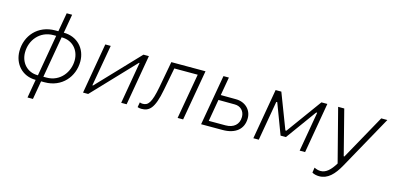

<svg xmlns="http://www.w3.org/2000/svg" viewBox="-79 -1217 3930 1910"><g transform="rotate(15 1886.0 -262.0)"><path d="M256 190H312L345 0H382C557 0 671 -133 671 -292C671 -422 579 -526 438 -526L472 -720H416L382 -526H350C172 -526 59 -394 59 -235C59 -104 150 0 288 0H289ZM116 -237C116 -363 205 -476 345 -476H373L299 -50H295C188 -50 116 -132 116 -237ZM355 -50 429 -476H432C542 -476 614 -393 614 -289C614 -165 526 -50 388 -50Z M777 0H830L1238 -430H1244L1170 0H1226L1316 -520H1260L855 -94H848L923 -520H867Z M1378 6C1456 6 1509 -29 1548 -238L1592 -467H1833L1751 0H1808L1899 -520H1547L1497 -249C1465 -81 1434 -46 1379 -46C1368 -46 1357 -48 1348 -52L1339 -1C1349 3 1362 6 1378 6Z M1993 0H2214C2347 0 2426 -65 2426 -178C2426 -264 2359 -330 2263 -330L2107 -331L2140 -520H2084ZM2058 -52 2097 -278 2266 -277C2325 -277 2367 -235 2367 -175C2367 -97 2313 -52 2231 -52Z M2531 0H2587L2658 -408H2668L2786 -95H2841L3069 -409H3079L3008 0H3064L3154 -520H3093L2829 -157H2819L2680 -520H2621Z M3260 196C3348 196 3410 133 3468 28L3772 -520H3709L3453 -59H3446L3328 -520H3265L3406 26C3361 100 3316 142 3261 142C3238 142 3217 136 3195 125L3187 178C3207 191 3237 196 3260 196Z"/></g></svg>

Font: Fixel Display 20240404 Light
Style: Italic
Weight: 300
Italic angle: -10°
Designer: AlfaBravo + MacPaw
Foundry: Kyrylo Tkachov, Marchela Mozhyna, Serhii Makarenko, Maria Weinstein, Zakhar Kryvoshyya
Version: Version 1.211;Glyphs 3.2 (3225)